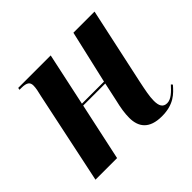

<svg xmlns="http://www.w3.org/2000/svg" viewBox="-135 -694 861 861"><g transform="rotate(-45 296.0 -263.0)"><path d="M441 10C517 10 549 -25 576 -56L570 -63C548 -39 525 -15 499 -15C473 -15 464 -34 464 -65C464 -94 471 -126 480 -170L559 -536H425L367 -284H227L281 -536H75L73 -526H85C121 -526 131 -515 131 -495C131 -480 127 -461 121 -437L29 0H166L225 -274H365L346 -186C337 -149 332 -118 332 -89C332 -32 360 10 441 10Z"/></g></svg>

Font: Noto Serif Display Condensed
Style: Bold Italic
Weight: 700
Width: 3
Italic angle: -12°
Designer: Monotype Design Team
Foundry: Monotype Imaging Inc.
Version: Version 2.009